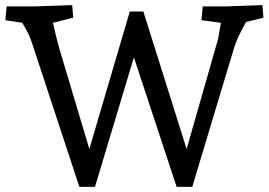

<svg xmlns="http://www.w3.org/2000/svg" viewBox="-20 -730 1051 750"><path d="M1009 -661 941 -644Q907 -584 895 -545L731 0H670L503 -506L351 0H290L107 -556Q96 -592 74 -629L67 -641L1 -651L6 -705H115L262 -710L266 -661L187 -641Q199 -584 214 -533L329 -148L487 -685H540L709 -148L832 -578L843 -641L767 -651L772 -705H862L1005 -710Z"/></svg>

Font: Andada SC
Style: Regular
Weight: 400
Designer: Carolina Giovagnoli
Foundry: Carolina Giovagnoli
Version: Version 1.003